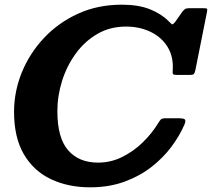

<svg xmlns="http://www.w3.org/2000/svg" viewBox="-20 -785 905 820"><path d="M767.5 -252.5Q747 -205 711.8 -157.8Q676.5 -110.5 626.2 -71.5Q576 -32.5 510.8 -8.8Q445.5 15 365 15Q271 15 197.5 -19.8Q124 -54.5 82 -126Q40 -197.5 40 -307.5Q40 -394 73.2 -475.8Q106.5 -557.5 167.8 -622.8Q229 -688 313.2 -726.5Q397.5 -765 500 -765Q571.5 -765 620.2 -745.5Q669 -726 700 -694.5Q710.5 -684.5 713.8 -681.5Q717 -678.5 727.5 -690.5L759.5 -736Q765 -742.5 770.2 -746.2Q775.5 -750 788.5 -750H850.5Q862.5 -750 864.2 -747.2Q866 -744.5 864 -734L814.5 -486Q812 -474 808.5 -469.5Q805 -465 790 -465H736Q722.5 -465 719.5 -468Q716.5 -471 717.5 -482.5Q722 -541.5 696.2 -583.8Q670.5 -626 623.5 -648.8Q576.5 -671.5 518 -671.5Q450 -671.5 396 -640.2Q342 -609 303.8 -556.5Q265.5 -504 245.2 -439.8Q225 -375.5 225 -310Q225 -196 271 -143.2Q317 -90.5 398.5 -90.5Q453.5 -90.5 502.2 -114.8Q551 -139 590 -177.2Q629 -215.5 655 -258Q660.5 -267.5 666 -273.8Q671.5 -280 687 -280H740.5Q764.5 -280 769.5 -274.8Q774.5 -269.5 767.5 -252.5Z"/></svg>

Font: Besley*
Style: Bold Italic
Weight: 700
Italic angle: -13°
Designer: Owen Earl
Foundry: indestructible type*
Version: Version 2.000; ttfautohint (v1.8.3)